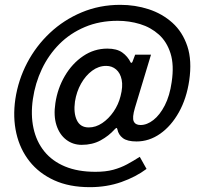

<svg xmlns="http://www.w3.org/2000/svg" viewBox="-20 -664 836 794"><path d="M351.5 110Q266.5 110 204 81.5Q141.5 53 102 3Q62.5 -47 47.5 -113Q32.5 -179 43.5 -254.5Q55.5 -333.5 92.2 -403.8Q129 -474 186.5 -528Q244 -582 318 -613Q392 -644 477.5 -644Q539 -644 595 -625.8Q651 -607.5 693 -569.8Q735 -532 754.8 -472.8Q774.5 -413.5 762.5 -331Q751.5 -256.5 719.8 -199.8Q688 -143 642.5 -111Q597 -79 544.5 -79Q506.5 -79 488.2 -92.8Q470 -106.5 465.5 -129Q464 -135 462 -135Q460 -135 454.5 -129.5Q430 -102 396 -83.5Q362 -65 318 -65Q281.5 -65 253.8 -86.2Q226 -107.5 213.5 -146.2Q201 -185 209 -237.5Q218 -298.5 248.2 -350Q278.5 -401.5 324 -432.2Q369.5 -463 424 -463Q463 -463 485.5 -447Q508 -431 520.5 -405.5Q522 -403.5 524.2 -404.2Q526.5 -405 528 -409L539 -438H604.5L538 -218Q526 -177.5 533 -162.2Q540 -147 561 -147Q588 -147 614.5 -167.8Q641 -188.5 661.5 -228.2Q682 -268 690 -325Q700.5 -395 685.2 -443.2Q670 -491.5 636.8 -521.2Q603.5 -551 559 -564.5Q514.5 -578 466.5 -578Q391.5 -578 330.8 -552.2Q270 -526.5 225.5 -481.8Q181 -437 153.2 -378.5Q125.5 -320 116 -254.5Q106.5 -189 118.5 -133.8Q130.5 -78.5 163.2 -38Q196 2.5 249 24.5Q302 46.5 374.5 46.5Q417.5 46.5 448.5 38Q479.5 29.5 505.5 15.5Q531.5 1.5 558 -15.5L586 34.5Q542 67.5 481.8 88.8Q421.5 110 351.5 110ZM347 -137Q376 -137 402.8 -155Q429.5 -173 449.8 -202.5Q470 -232 478.5 -266.5Q489 -306.5 483.2 -334.2Q477.5 -362 460.2 -376.8Q443 -391.5 419 -391.5Q388 -391.5 361 -371.5Q334 -351.5 315.2 -318.2Q296.5 -285 290 -244Q283.5 -197 297.8 -167Q312 -137 347 -137Z"/></svg>

Font: Public Sans Thin Medium
Style: Italic
Weight: 500
Italic angle: -8°
Version: Version 2.001